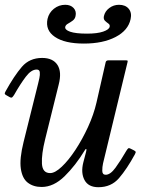

<svg xmlns="http://www.w3.org/2000/svg" viewBox="-27 -772 622 802"><path d="M470 -752Q497 -752 510.8 -735.2Q524.5 -718.5 518.5 -692Q508.5 -645 455.8 -617.5Q403 -590 323.5 -590Q243.5 -590 202.5 -617.8Q161.5 -645.5 171.5 -693Q177.5 -719 198.2 -735.5Q219 -752 245.5 -752Q268 -752 280.5 -738.5Q293 -725 288.5 -704.5Q286 -692.5 276.2 -685.5Q266.5 -678.5 257 -673.2Q247.5 -668 245.5 -660Q243 -647.5 266 -639.5Q289 -631.5 336.5 -631.5Q379.5 -631.5 404 -640Q428.5 -648.5 431 -660Q433 -668.5 425.8 -673.5Q418.5 -678.5 411.5 -685.2Q404.5 -692 407 -704.5Q411.5 -725 429.5 -738.5Q447.5 -752 470 -752ZM-4 -390Q32.5 -456 64.5 -493Q96.5 -530 149 -530Q194 -530 213 -500.8Q232 -471.5 218 -418L161.5 -190Q146 -127.5 148.2 -88.2Q150.5 -49 182.5 -49Q203 -49 231.2 -75.8Q259.5 -102.5 288.2 -146.2Q317 -190 340.8 -241.8Q364.5 -293.5 376 -343.5L414.5 -512.5Q416.5 -520 426.5 -520H497Q504.5 -520 505.8 -518.8Q507 -517.5 505.5 -511.5L403.5 -90Q400 -74.5 400.2 -58.2Q400.5 -42 414.5 -42Q434 -42 455.5 -71.5Q477 -101 501 -142.5Q506 -150.5 509 -152.5Q512 -154.5 518.5 -151L531.5 -144.5Q538 -141 539.5 -138.5Q541 -136 536.5 -127.5Q503 -66 470.2 -28Q437.5 10 384 10Q342 10 326 -20Q310 -50 321 -93.5L332.5 -137.5Q335.5 -148.5 333 -149.5Q330.5 -150.5 327 -144Q288.5 -80.5 242.8 -35.8Q197 9 147 9Q112.5 9 89.2 -8.8Q66 -26.5 60 -67.5Q54 -108.5 71.5 -179L132.5 -424Q134.5 -432 137.5 -445.8Q140.5 -459.5 139.2 -470.5Q138 -481.5 126 -481.5Q103.5 -481.5 80.8 -451.5Q58 -421.5 32.5 -376.5Q28 -369.5 24.5 -366Q21 -362.5 14 -366L1.5 -373Q-6 -377 -7 -379.8Q-8 -382.5 -4 -390Z"/></svg>

Font: Besley* Narrow
Style: Italic
Weight: 400
Width: 4
Italic angle: -13°
Designer: Owen Earl
Foundry: indestructible type*
Version: Version 3.000; ttfautohint (v1.8.3)